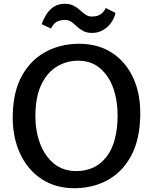

<svg xmlns="http://www.w3.org/2000/svg" viewBox="-20 -981 804 1009"><path d="M379 8Q275.5 10 200 -39.2Q124.5 -88.5 84.5 -176.2Q44.5 -264 47 -377Q49.5 -501.5 96.2 -584.5Q143 -667.5 220.8 -709Q298.5 -750.5 394 -751Q493 -751.5 566.5 -704.8Q640 -658 679.8 -572.5Q719.5 -487 717 -372Q714.5 -247.5 670 -163.8Q625.5 -80 550 -37Q474.5 6 379 8ZM382 -82Q481 -82 539.5 -156.8Q598 -231.5 598 -377Q598 -454 574.8 -518.8Q551.5 -583.5 505.2 -622.8Q459 -662 390 -662Q329.5 -662 278.5 -631Q227.5 -600 196.8 -535.5Q166 -471 166 -370Q166 -293.5 190.2 -227.8Q214.5 -162 262.5 -122Q310.5 -82 382 -82ZM465 -808Q436 -808 417 -818.2Q398 -828.5 383.8 -842Q369.5 -855.5 355.8 -865.8Q342 -876 323 -876Q300 -876 285.8 -870Q271.5 -864 262.8 -853.8Q254 -843.5 248 -831L199 -854Q208 -880 223.2 -904.5Q238.5 -929 262.2 -945Q286 -961 320 -961Q348 -961 367 -951Q386 -941 400.5 -927.5Q415 -914 429.8 -904Q444.5 -894 463 -894Q482.5 -894 496.8 -899.8Q511 -905.5 520.5 -915.8Q530 -926 536 -939L587 -913Q581 -884.5 563.5 -860.8Q546 -837 520.5 -822.5Q495 -808 465 -808Z"/></svg>

Font: Tracken
Style: Regular
Weight: 400
Designer: Eben Sorkin
Foundry: Eben Sorkin
Version: Version 2.001